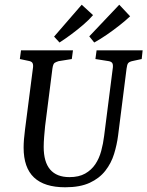

<svg xmlns="http://www.w3.org/2000/svg" viewBox="-20 -782 624 813"><path d="M256 11Q168 11 124 -30.5Q80 -72 80 -157Q80 -173 81.5 -192Q83 -211 86 -234L120 -498Q121 -510 117 -516Q113 -522 102 -524L64 -532L69 -569H289L284 -532L228 -523Q218 -520 211.5 -516Q205 -512 202 -492L171 -248Q169 -229 167 -204Q165 -179 165 -160Q165 -96 192.5 -64Q220 -32 274 -32Q314 -32 340.5 -47Q367 -62 383.5 -86.5Q400 -111 408.5 -142.5Q417 -174 421 -207L458 -497Q459 -510 455 -515.5Q451 -521 441 -523L384 -532L389 -569H584L580 -532L543 -524Q528 -521 523 -515Q518 -509 516 -492L480 -208Q475 -169 463 -130Q451 -91 426 -59Q401 -27 360 -8Q319 11 256 11ZM209 -627 326 -762 374 -718Q358 -699 333 -677.5Q308 -656 281 -636Q254 -616 232 -602ZM358 -628 485 -762 531 -713Q513 -696 486.5 -675Q460 -654 431.5 -634.5Q403 -615 379 -602Z"/></svg>

Font: Yrsa
Style: Italic
Weight: 400
Italic angle: -7.10001°
Designer: Anna Giedrys (Yrsa+Rasa design), David Brezina (Yrsa art-direction, Rasa art-direction, design)
Foundry: Rosetta Type Foundry
Version: Version 2.004